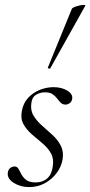

<svg xmlns="http://www.w3.org/2000/svg" viewBox="-20 -751 367 782"><path d="M99 11Q63 11 35.5 -6.5Q8 -24 12 -49Q14 -61 22 -67Q30 -73 39 -73Q50 -73 55.5 -63Q61 -53 67.5 -40.5Q74 -28 87 -18Q100 -8 125 -8Q154 -8 172.5 -24.5Q191 -41 195 -74Q200 -105 187 -127.5Q174 -150 152 -168Q130 -186 109 -204.5Q88 -223 75.5 -245.5Q63 -268 69 -299Q75 -332 95.5 -353.5Q116 -375 143.5 -385.5Q171 -396 198 -396Q231 -396 254 -382Q277 -368 274 -349Q272 -336 263.5 -330.5Q255 -325 247 -325Q235 -325 227.5 -332.5Q220 -340 212.5 -350Q205 -360 194 -367.5Q183 -375 163 -375Q144 -375 127.5 -365.5Q111 -356 108 -333Q103 -303 116 -281Q129 -259 150.5 -240Q172 -221 193.5 -201.5Q215 -182 227.5 -158Q240 -134 235 -102Q230 -72 210.5 -46Q191 -20 162 -4.5Q133 11 99 11ZM185 -473Q184 -470 178.5 -472Q173 -474 175 -476L273 -716Q275 -719 283.5 -722.5Q292 -726 303 -728.5Q314 -731 321.5 -731Q329 -731 327 -727Z"/></svg>

Font: Cormorant Light
Style: Italic
Weight: 300
Italic angle: -10°
Designer: Christian Thalmann (Catharsis Fonts)
Foundry: Catharsis Fonts
Version: Version 4.000